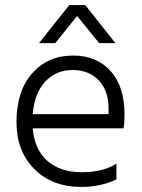

<svg xmlns="http://www.w3.org/2000/svg" viewBox="-20 -732 559 757"><path d="M284 -669 371 -562H435L316 -712H253L134 -562H198ZM408 -282H109C113.7 -338 130.3 -381 159 -411C187.7 -441 223.3 -456 266 -456C309.3 -456 343.8 -442.3 369.5 -415C395.2 -387.7 408 -351 408 -305ZM439 -87C405 -64.3 359.3 -53 302 -53C246 -53 201 -67.8 167 -97.5C133 -127.2 113.7 -170 109 -226H467C469.7 -239.3 471 -257.3 471 -280C471 -354 452.7 -411.3 416 -452C379.3 -492.7 330 -513 268 -513C202 -513 148.3 -489.7 107 -443C65.7 -396.3 45 -332.3 45 -251C45 -174.3 68.5 -112.5 115.5 -65.5C162.5 -18.5 223.7 5 299 5C352.3 5 399 -5 439 -25Z"/></svg>

Font: Hind Light
Style: Regular
Weight: 300
Designer: Manushi Parikh, Satya Rajpurohit
Foundry: Indian Type Foundry
Version: Version 1.201;PS 1.0;hotconv 1.0.78;makeotf.lib2.5.61930; tt